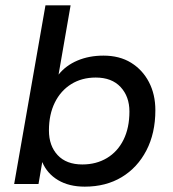

<svg xmlns="http://www.w3.org/2000/svg" viewBox="-20 -688 646 718"><path d="M297 10Q238 10 197 -14.5Q156 -39 138 -82L124 0H33L150 -668H244L199 -409Q226 -443 269.5 -461.5Q313 -480 367 -480Q427 -480 470 -453.5Q513 -427 537 -381Q561 -335 561 -276Q561 -190 527.5 -125.5Q494 -61 435 -25.5Q376 10 297 10ZM288 -73Q340 -73 380 -97Q420 -121 442 -165.5Q464 -210 464 -271Q464 -327 431 -362.5Q398 -398 338 -398Q286 -398 246.5 -373.5Q207 -349 185 -304.5Q163 -260 163 -200Q163 -143 195.5 -108Q228 -73 288 -73Z"/></svg>

Font: Gantari Medium
Style: Italic
Weight: 500
Italic angle: -10°
Designer: Anugrah Pasau
Foundry: Lafontype
Version: Version 1.000